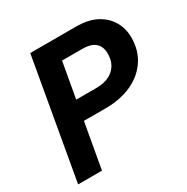

<svg xmlns="http://www.w3.org/2000/svg" viewBox="-160 -838 951 976"><g transform="rotate(-30 315.5 -350.0)"><path d="M23 0 146 -700H413Q488 -700 535.5 -674Q583 -648 607 -605.5Q631 -563 631 -512Q631 -436 593 -380Q555 -324 489 -294.5Q423 -265 337 -265H210L163 0ZM230 -378H347Q412 -378 449 -410.5Q486 -443 486 -501Q486 -541 462 -563.5Q438 -586 384 -586H267Z"/></g></svg>

Font: DM Sans 24pt ExtraBold
Style: Italic
Weight: 800
Italic angle: -10°
Designer: Colophon Foundry, Jonny Pinhorn
Foundry: Colophon Foundry
Version: Version 4.004;gftools[0.9.30]